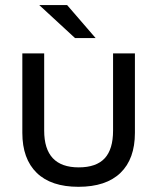

<svg xmlns="http://www.w3.org/2000/svg" viewBox="-20 -720 612 747"><path d="M123 -47.4Q66.9 -102.1 66.9 -203.1V-512.2H151.9V-211.9Q151.9 -68.8 286.1 -68.8Q355 -68.8 387.7 -104.5Q419.9 -139.6 419.9 -211.9V-512.2H504.9V-203.1Q504.9 -101.6 448.7 -47.4Q392.6 6.8 285.2 6.8Q178.7 6.8 123 -47.4ZM132.8 -700.2H241.2L352.1 -571.8H272Z"/></svg>

Font: D-DIN Exp
Style: Regular
Weight: 400
Width: 7
Designer: Charles Nix
Foundry: Datto Inc.
Version: Version 1.00